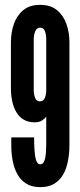

<svg xmlns="http://www.w3.org/2000/svg" viewBox="-20 -763 331 791"><path d="M145 -743Q188.5 -743 215 -721Q241.5 -699 253.8 -663.8Q266 -628.5 266 -589V-165.5Q266 -132 260.2 -101Q254.5 -70 241 -45.5Q227.5 -21 204.2 -6.5Q181 8 146 8Q110.5 8 87.2 -7Q64 -22 50.8 -46.8Q37.5 -71.5 32 -101.8Q26.5 -132 26.5 -163V-197H120.5Q120.5 -171.5 122 -145.8Q123.5 -120 128.8 -103Q134 -86 146 -86Q157.5 -86 162.8 -100.5Q168 -115 169.2 -133.8Q170.5 -152.5 170.5 -165.5V-282.5Q166 -275.5 154 -267.2Q142 -259 123.5 -259Q96 -259 77 -270.5Q58 -282 46.8 -301.8Q35.5 -321.5 30.2 -346.8Q25 -372 25 -399V-589Q25 -629 37.2 -664.2Q49.5 -699.5 76 -721.2Q102.5 -743 145 -743ZM145 -649Q131 -649 125 -633.5Q119 -618 119 -601V-391Q119 -375 124.5 -360.2Q130 -345.5 144.5 -345.5Q159 -345.5 164.8 -359.8Q170.5 -374 170.5 -391.5V-601Q170.5 -618.5 165.5 -633.8Q160.5 -649 145 -649Z"/></svg>

Font: League Gothic SemiCondensed
Style: Regular
Weight: 400
Width: 4
Designer: The League of Moveable Type
Version: Version 2.001